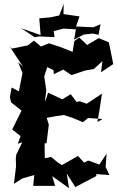

<svg xmlns="http://www.w3.org/2000/svg" viewBox="-20 -948 614 1007"><path d="M491 -308 502 -372 515 -457 435 -404 397 -417 382 -413 351 -454 307 -427 232 -462 218 -416 217 -429 223 -472 212 -547 228 -596 261 -580 262 -559 312 -583 355 -554 426 -578 472 -586 517 -627 510 -569 574 -612 551 -726 498 -748 437 -712 396 -751 370 -733 361 -676 295 -702 237 -721 195 -704 158 -735 126 -710 41 -693 30 -705 101 -598 75 -622 98 -565 79 -469 41 -489 32 -439 38 -411 93 -368 44 -269 88 -234 73 -194 97 -202 65 -136 63 -118 64 -74 53 16 97 -12 160 -30 154 27H269L254 -24L342 39L330 -38L375 33L486 -25L484 -35L554 -30L534 -72L539 -142L501 -85L443 -106L421 -95L389 -130L304 -82L283 -96L248 -125L215 -118L214 -197L224 -196C228 -228 232 -261 236 -294L225 -330L275 -339L315 -345L363 -329L415 -307L442 -329L518 -324ZM497 -766 507 -821 470 -805 379 -809 397 -862 313 -874 314 -928 291 -867 244 -857 186 -852 193 -764 91 -800 162 -753 187 -757 266 -753 262 -785 313 -798 378 -794 369 -740 420 -767 468 -772 502 -764Z"/></svg>

Font: Asimov Aggro
Style: Medium
Weight: 500
Designer: Google
Version: Version 2.000980; 2014